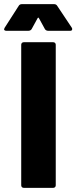

<svg xmlns="http://www.w3.org/2000/svg" viewBox="-55 -903 367 923"><path d="M-25 -755H82C88 -755 94 -758 97 -763L126 -816C128 -819 130 -819 132 -816L161 -763C164 -758 170 -755 176 -755H283C289 -755 292 -758 292 -763C292 -765 292 -767 290 -770L220 -875C217 -880 212 -883 206 -883H49C43 -883 38 -880 35 -875L-33 -769C-38 -760 -34 -755 -25 -755ZM59 0H201C208 0 213 -5 213 -12V-688C213 -695 208 -700 201 -700H59C52 -700 47 -695 47 -688V-12C47 -5 52 0 59 0Z"/></svg>

Font: Barlow Semi Condensed ExtraBold
Style: Regular
Weight: 800
Width: 4
Designer: Jeremy Tribby
Foundry: Tribby Type
Version: Version 1.422;hotconv 1.0.109;makeotfexe 2.5.65596